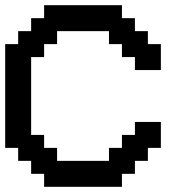

<svg xmlns="http://www.w3.org/2000/svg" viewBox="-20 -720 690 740"><path d="M500 -450H600V-550H550V-600H500V-650H450V-700H150V-650H100V-600H50V-550H0V-150H50V-100H100V-50H150V0H450V-50H500V-100H550V-150H600V-250H500V-200H450V-150H400V-100H200V-150H150V-200H100V-500H150V-550H200V-600H400V-550H450V-500H500Z"/></svg>

Font: Analogue OS
Style: Regular
Weight: 400
Designer: AbFarid
Version: Version 1.000